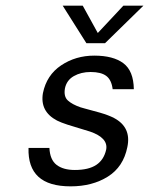

<svg xmlns="http://www.w3.org/2000/svg" viewBox="-20 -647 528 680"><path d="M81 -123H155Q157 -81 180.5 -63Q204 -45 245 -45Q294 -45 321 -63Q348 -81 356 -117Q360 -138 345.5 -154Q331 -170 299 -181Q281 -187 263 -192Q242 -198 219 -205.5Q196 -213 182 -220Q121 -252 132 -317Q145 -381 196.5 -415.5Q248 -450 314 -450Q381 -450 417 -423Q453 -396 454 -331H379Q375 -364 356.5 -378Q338 -392 301 -392Q267 -392 241.5 -377.5Q216 -363 210 -334Q205 -305 220.5 -291Q236 -277 265 -267L279 -263Q303 -257 334 -248Q365 -239 384 -229Q446 -196 431 -126Q417 -56 362 -21.5Q307 13 230 13Q153 13 116 -21Q79 -55 81 -123ZM202 -627H273L333 -518H315L417 -627H488L352 -494H286Z"/></svg>

Font: Teachers[wght] Italic
Style: Regular
Weight: 400
Designer: Alfredo Marco Pradil & Chank Diesel
Version: Version 1.000;Glyphs 3.1.2 (3151)